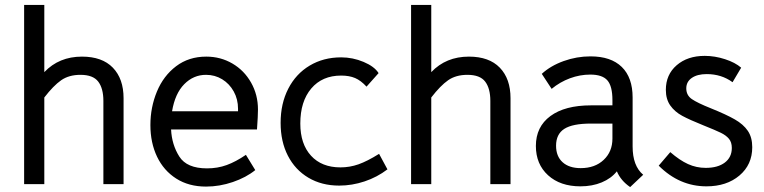

<svg xmlns="http://www.w3.org/2000/svg" viewBox="-20 -747 3104 780"><path d="M160 -727V-454Q220 -517 313 -517Q395 -517 438.5 -472Q482 -427 482 -348V1H400V-337Q400 -388 379 -415.5Q358 -443 307 -443Q260 -443 228.5 -421Q197 -399 160 -351V1H78V-727Z M821 -63Q864 -63 901 -76.5Q938 -90 979 -118L1017 -56Q980 -26 926 -7.5Q872 11 817 11Q747 11 696 -21.5Q645 -54 618 -110.5Q591 -167 591 -239Q591 -311 617.5 -375Q644 -439 695.5 -478Q747 -517 818 -517Q876 -517 924 -489Q972 -461 1000 -411.5Q1028 -362 1028 -302Q1028 -277 1024 -221H675Q678 -159 708.5 -111Q739 -63 821 -63ZM947 -295V-305Q947 -344 929.5 -375.5Q912 -407 882.5 -425Q853 -443 817 -443Q766 -443 728.5 -405Q691 -367 679 -295Z M1120 -248Q1120 -326 1151 -386.5Q1182 -447 1238 -480.5Q1294 -514 1366 -514Q1413 -514 1457 -495.5Q1501 -477 1518 -450L1469 -395Q1446 -420 1422.5 -430Q1399 -440 1366 -440Q1289 -440 1244.5 -387.5Q1200 -335 1200 -245Q1200 -162 1243.5 -114.5Q1287 -67 1363 -67Q1401 -67 1436.5 -79.5Q1472 -92 1520 -122L1554 -59Q1512 -27 1461 -10Q1410 7 1358 7Q1287 7 1233 -25Q1179 -57 1149.5 -114.5Q1120 -172 1120 -248Z M1732 -727V-454Q1792 -517 1885 -517Q1967 -517 2010.5 -472Q2054 -427 2054 -348V1H1972V-337Q1972 -388 1951 -415.5Q1930 -443 1879 -443Q1832 -443 1800.5 -421Q1769 -399 1732 -351V1H1650V-727Z M2486 -51Q2463 -22 2424.5 -6Q2386 10 2338 10Q2256 10 2206.5 -35Q2157 -80 2157 -154Q2157 -232 2216 -275.5Q2275 -319 2381 -319H2468V-340Q2468 -397 2447.5 -420.5Q2427 -444 2378 -444Q2336 -444 2295.5 -429Q2255 -414 2221 -386L2181 -447Q2217 -480 2270 -499Q2323 -518 2379 -518Q2462 -518 2506 -475Q2550 -432 2550 -351V-152Q2550 -73 2593 -37L2540 13Q2502 -13 2486 -51ZM2468 -184V-245H2381Q2306 -245 2272.5 -223.5Q2239 -202 2239 -155Q2239 -112 2265.5 -88Q2292 -64 2339 -64Q2397 -64 2432.5 -97.5Q2468 -131 2468 -184Z M2656 -74 2703 -129Q2741 -96 2775 -80.5Q2809 -65 2847 -65Q2896 -65 2924.5 -86.5Q2953 -108 2953 -146Q2953 -169 2941.5 -183Q2930 -197 2908.5 -207.5Q2887 -218 2837 -238Q2782 -260 2751.5 -276.5Q2721 -293 2703 -318.5Q2685 -344 2685 -382Q2685 -444 2729 -482Q2773 -520 2843 -520Q2884 -520 2925.5 -506.5Q2967 -493 2991 -472L2956 -413Q2911 -446 2851 -446Q2813 -446 2790.5 -430.5Q2768 -415 2768 -388Q2768 -360 2790.5 -344.5Q2813 -329 2868 -307Q2930 -282 2965 -262Q3000 -242 3018 -215.5Q3036 -189 3036 -149Q3036 -78 2984 -34Q2932 10 2850 10Q2740 10 2656 -74Z"/></svg>

Font: Bellota Text
Style: Bold
Weight: 700
Designer: Kemie Guaida
Foundry: Kemie Guaida
Version: Version 4.001